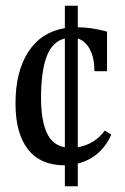

<svg xmlns="http://www.w3.org/2000/svg" viewBox="-20 -617 437 669"><path d="M251 -47V32H206V-41H205Q121 -41 77.5 -96.5Q34 -152 34 -257Q34 -367 78.5 -436Q123 -505 206 -519V-597H251V-522Q296 -522 353 -507V-369H309Q309 -415 293.5 -444.5Q278 -474 251 -483V-104Q310 -114 345 -162L368 -148Q332 -68 251 -47ZM206 -104V-483Q162 -472 142.5 -420Q123 -368 123 -277Q123 -198 143 -154.5Q163 -111 206 -104Z"/></svg>

Font: Gupter Medium
Style: Regular
Weight: 500
Designer: Octavio Pardo
Version: Version 1.000